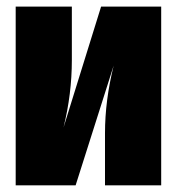

<svg xmlns="http://www.w3.org/2000/svg" viewBox="-20 -554 529 574"><path d="M461.9 -534.2V0H293.9V-155.8Q293.9 -253.4 319.8 -357.9L206.1 0H26.9V-534.2H194.8V-374Q194.8 -273.4 169.9 -172.9L282.2 -534.2Z"/></svg>

Font: Fira Sans Compressed Heavy
Style: Regular
Weight: 900
Width: 1
Designer: Carrois Corporate & Edenspiekermann AG
Foundry: Carrois Corporate GbR & Edenspiekermann AG
Version: Version 4.203;PS 004.203;hotconv 1.0.88;makeotf.lib2.5.64775